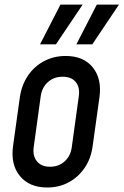

<svg xmlns="http://www.w3.org/2000/svg" viewBox="-20 -800 536 832"><path d="M184.5 12.5Q107.5 12.5 66.5 -37Q25.5 -86.5 36.5 -167L66 -378.5Q74 -432.5 101.5 -472.8Q129 -513 171.2 -535.2Q213.5 -557.5 264.5 -557.5Q342 -557.5 382 -508Q422 -458.5 411 -378.5L381.5 -167Q374.5 -113.5 347 -73Q319.5 -32.5 277.8 -10Q236 12.5 184.5 12.5ZM197 -77.5Q235 -77.5 260.5 -101Q286 -124.5 291 -162L321.5 -383.5Q327 -421.5 308.2 -444.5Q289.5 -467.5 251.5 -467.5Q213.5 -467.5 187.8 -444.5Q162 -421.5 156.5 -383.5L126 -162Q121 -124.5 140 -101Q159 -77.5 197 -77.5ZM153.5 -608 242 -780H338L222.5 -608ZM311 -608 399.5 -780H495.5L380 -608Z"/></svg>

Font: Mohave Light Medium
Style: Italic
Weight: 500
Italic angle: -8°
Version: Version 2.003